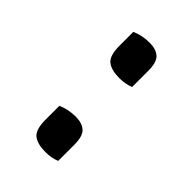

<svg xmlns="http://www.w3.org/2000/svg" viewBox="-168 -604 685 685"><g transform="rotate(45 175.0 -261.5)"><path d="M243 -375Q219 -365 188 -365Q148 -365 127.5 -381Q107 -397 107 -448V-517Q138 -531 176 -531Q208 -531 225.5 -515.5Q243 -500 243 -456ZM243 -2Q219 8 188 8Q148 8 127.5 -8Q107 -24 107 -75V-144Q138 -158 176 -158Q208 -158 225.5 -142.5Q243 -127 243 -83Z"/></g></svg>

Font: Recursive Sn Csl St Med
Style: Regular
Weight: 500
Version: Version 1.079;hotconv 1.0.112;makeotfexe 2.5.65598; ttfautoh